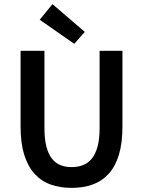

<svg xmlns="http://www.w3.org/2000/svg" viewBox="-20 -901 695 933"><path d="M328 12Q271 12 225.5 -4.5Q180 -21 147.5 -57Q115 -93 97.5 -149.5Q80 -206 80 -287V-654H196V-278Q196 -225 205.5 -188.5Q215 -152 232.5 -130Q250 -108 274 -98.5Q298 -89 328 -89Q358 -89 383 -98.5Q408 -108 426 -130Q444 -152 454 -188.5Q464 -225 464 -278V-654H575V-287Q575 -206 558 -149.5Q541 -93 508.5 -57Q476 -21 430.5 -4.5Q385 12 328 12ZM341 -688 173 -805 235 -881 392 -746Z"/></svg>

Font: Processing Sans Pro Semibold
Style: Regular
Weight: 600
Designer: Paul D. Hunt
Foundry: Adobe Systems Incorporated
Version: Version 2.020;PS 2.000;hotconv 1.0.86;makeotf.lib2.5.63406